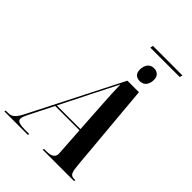

<svg xmlns="http://www.w3.org/2000/svg" viewBox="-333 -1128 1261 1261"><g transform="rotate(45 298.0 -497.0)"><path d="M325 -974H598L603 -994H329ZM432 -769C462 -769 492 -789 492 -842C492 -877 469 -896 437 -896C400 -896 378 -866 378 -823C378 -786 399 -769 432 -769ZM-57 0H161L164 -10H134C76 -10 51 -18 51 -40C51 -55 60 -74 74 -102L154 -261H380L391 -90C392 -78 393 -66 393 -56C393 -22 365 -10 326 -10H302L299 0H590L593 -10H582C546 -10 540 -30 534 -96L479 -714H372L56 -92C22 -23 2 -10 -33 -10H-54ZM261 -474C303 -559 335 -618 357 -664C358 -617 362 -536 366 -477L379 -271H159Z"/></g></svg>

Font: Noto Serif Display Condensed
Style: Bold Italic
Weight: 700
Width: 3
Italic angle: -12°
Designer: Monotype Design Team
Foundry: Monotype Imaging Inc.
Version: Version 2.009